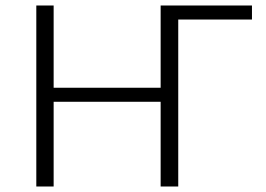

<svg xmlns="http://www.w3.org/2000/svg" viewBox="-20 -678 966 698"><path d="M896 -607H628V0H564V-308H175V0H112V-658H175V-359H564V-658H896Z"/></svg>

Font: Ysabeau SC Semilight
Style: Regular
Weight: 300
Designer: Christian Thalmann (Catharsis Fonts)
Version: Version 0.003